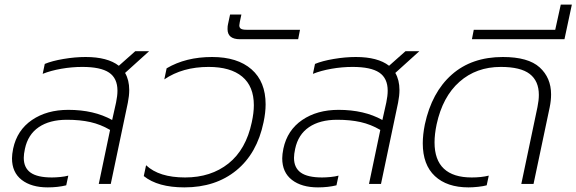

<svg xmlns="http://www.w3.org/2000/svg" viewBox="-20 -797 2498 832"><path d="M32 -111Q32 -128 37 -153Q54 -233 118.5 -277Q183 -321 276 -321Q387 -321 466 -277L483 -353Q489 -382 489 -404Q489 -458 452.5 -482.5Q416 -507 337 -507Q291 -507 245.5 -499Q200 -491 165 -477L174 -520Q205 -533 255 -541.5Q305 -550 351 -550Q446 -550 495 -512L566 -575H626L522 -481Q540 -450 540 -407Q540 -382 534 -352L460 0H408L457 -234Q416 -258 371.5 -268Q327 -278 270 -278Q195 -278 148 -246Q101 -214 88 -152Q83 -129 83 -113Q83 -70 112.5 -49Q142 -28 205 -28Q221 -28 241.5 -30Q262 -32 276 -36L267 6Q231 15 187 15Q116 15 74 -17.5Q32 -50 32 -111Z M603 -34 613 -81Q669 -28 782 -28Q894 -28 970 -88.5Q1046 -149 1071 -267Q1080 -308 1080 -341Q1080 -423 1029.5 -465Q979 -507 884 -507Q771 -507 692 -453L702 -501Q785 -550 899 -550Q1009 -550 1070 -496.5Q1131 -443 1131 -345Q1131 -309 1122 -267Q1094 -132 1004 -58.5Q914 15 779 15Q664 15 603 -34Z M966 -671Q966 -685 968 -692L977 -734H1026L1019 -701Q1017 -689 1017 -687Q1017 -677 1024 -672.5Q1031 -668 1048 -668H1280L1272 -627H1020Q966 -627 966 -671Z M1203 -111Q1203 -128 1208 -153Q1225 -233 1289.5 -277Q1354 -321 1447 -321Q1558 -321 1637 -277L1654 -353Q1660 -382 1660 -404Q1660 -458 1623.5 -482.5Q1587 -507 1508 -507Q1462 -507 1416.5 -499Q1371 -491 1336 -477L1345 -520Q1376 -533 1426 -541.5Q1476 -550 1522 -550Q1617 -550 1666 -512L1737 -575H1797L1693 -481Q1711 -450 1711 -407Q1711 -382 1705 -352L1631 0H1579L1628 -234Q1587 -258 1542.5 -268Q1498 -278 1441 -278Q1366 -278 1319 -246Q1272 -214 1259 -152Q1254 -129 1254 -113Q1254 -70 1283.5 -49Q1313 -28 1376 -28Q1392 -28 1412.5 -30Q1433 -32 1447 -36L1438 6Q1402 15 1358 15Q1287 15 1245 -17.5Q1203 -50 1203 -111Z M1812 -176Q1812 -213 1821 -258Q1851 -397 1937.5 -473.5Q2024 -550 2159 -550Q2269 -550 2318.5 -505Q2368 -460 2368 -388Q2368 -361 2362 -332L2292 0H2239L2309 -333Q2315 -362 2315 -386Q2315 -446 2275.5 -476.5Q2236 -507 2150 -507Q2044 -507 1971 -442.5Q1898 -378 1872 -258Q1863 -215 1863 -180Q1863 -104 1903.5 -66Q1944 -28 2024 -28Q2066 -28 2098 -36L2089 6Q2075 10 2052 12.5Q2029 15 2010 15Q1917 15 1864.5 -34Q1812 -83 1812 -176Z M2033 -668H2386L2410 -777H2458L2426 -627H2025Z"/></svg>

Font: Prompt ExtraLight
Style: Italic
Weight: 275
Italic angle: -12°
Designer: Katatrad Team
Foundry: CadsonDemak
Version: Version 1.000